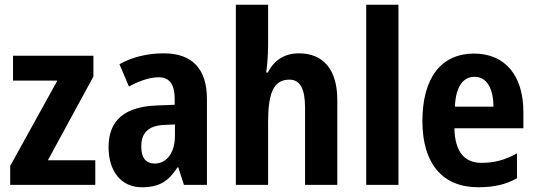

<svg xmlns="http://www.w3.org/2000/svg" viewBox="-20 -780 2264 810"><path d="M382 0V-104H182L374 -457V-545H35V-440H222L23 -80V0Z M671 -555C599 -555 535 -538 484 -509L524 -415C569 -439 611 -454 650 -454C694 -454 717 -425 717 -363V-338L641 -335C508 -330 438 -274 438 -160C438 -58 490 10 579 10C653 10 691 -16 729 -74H732L756 0H853V-363C853 -491 789 -555 671 -555ZM718 -255V-207C718 -133 681 -90 633 -90C597 -90 576 -112 576 -162C576 -218 604 -250 673 -253Z M1111 -760H975V0H1111V-263C1111 -384 1132 -444 1201 -444C1246 -444 1267 -406 1267 -325V0H1403V-358C1403 -490 1341 -555 1241 -555C1183 -555 1137 -528 1110 -474H1103C1107 -501 1111 -545 1111 -589Z M1661 0V-760H1525V0Z M1980 -554C1844 -554 1762 -455 1762 -269C1762 -90 1847 10 1997 10C2065 10 2115 -2 2161 -28V-133C2110 -105 2066 -93 2011 -93C1937 -93 1899 -143 1897 -239H2188V-308C2188 -461 2111 -554 1980 -554ZM1982 -456C2035 -456 2061 -405 2062 -330H1899C1903 -417 1935 -456 1982 -456Z"/></svg>

Font: Noto Sans Display SemiCondensed
Style: Bold
Weight: 700
Width: 4
Designer: Monotype Design Team
Foundry: Monotype Imaging Inc.
Version: Version 1.900